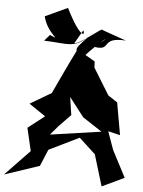

<svg xmlns="http://www.w3.org/2000/svg" viewBox="-126 -1018 853 1145"><g transform="rotate(5 301.0 -445.5)"><path d="M460 -142 526 76 659 13 576 -146 537 -255 609 -238 575 -431 519 -468 422 -626 420 -663 312 -725C267 -636 225 -544 182 -453L55 -378L154 -311L55 -234L87 -97L-60 56L149 -14L191 -114L371 -202L509 -75ZM241 -262 309 -332 293 -439 381 -325 497 -249 192 -205ZM336 -841C354 -814 325 -784 234 -967L100 -905C124 -802 222 -761 141 -797L109 -760C259 -756 299 -720 402 -840C287 -714 291 -742 334 -665C484 -837 521 -819 400 -751C527 -726 431 -813 594 -803L449 -854C453 -873 325 -758 290 -761Z"/></g></svg>

Font: Asimov Silicon
Style: Regular
Weight: 400
Designer: Google
Version: Version 2.000980; 2014